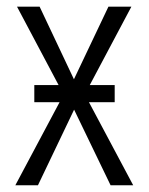

<svg xmlns="http://www.w3.org/2000/svg" viewBox="-20 -548 440 568"><path d="M319.3 -245.6H243.2L374 0H307.1L199.2 -223.6L92.3 0H25.4L156.2 -245.6H81.5V-296.4H153.3L30.3 -528.3H97.2L198.7 -313.5L300.8 -528.3H368.7L245.6 -296.4H319.3Z"/></svg>

Font: RobotoCondensed-Light
Style: Light
Weight: 300
Designer: Google
Version: Version 1.200311; 2013